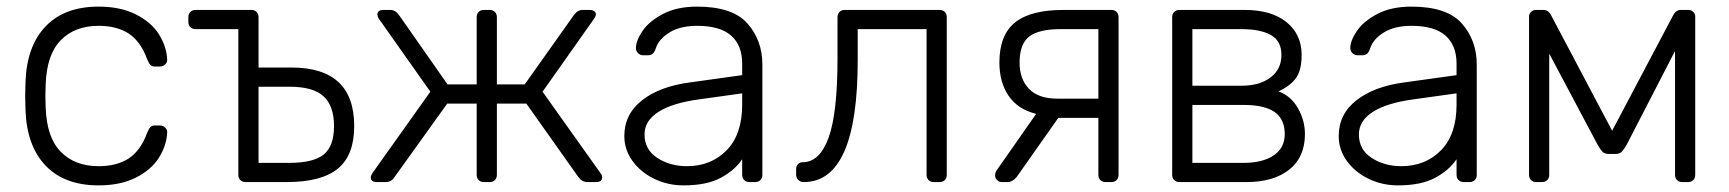

<svg xmlns="http://www.w3.org/2000/svg" viewBox="-20 -550 5222 580"><path d="M278 10Q174 10 117 -50.5Q60 -111 57 -220L56 -260L57 -300Q60 -409 117 -469.5Q174 -530 278 -530Q344 -530 390.5 -506.5Q437 -483 460 -446.5Q483 -410 485 -371Q485 -370 485 -369Q485 -361 478.5 -355Q472 -349 463 -349H449Q439 -349 434.5 -353.5Q430 -358 425 -370Q405 -425 369 -448.5Q333 -472 278 -472Q206 -472 163.5 -428.5Q121 -385 118 -295L117 -260L118 -225Q121 -135 163.5 -91.5Q206 -48 278 -48Q333 -48 369 -71.5Q405 -95 425 -150Q430 -162 434.5 -166.5Q439 -171 449 -171H463Q472 -171 478.5 -165Q485 -159 485 -151Q485 -150 485 -149Q483 -110 460 -73.5Q437 -37 390.5 -13.5Q344 10 278 10Z M722 0Q712 0 706 -6Q700 -12 700 -22V-462H571Q561 -462 555 -468Q549 -474 549 -484V-498Q549 -508 555 -514Q561 -520 571 -520H739Q749 -520 755 -514Q761 -508 761 -498V-346H861Q1050 -346 1050 -169Q1050 -81 1000.5 -40.5Q951 0 846 0ZM855 -58Q926 -58 957.5 -83Q989 -108 989 -169Q989 -230 957.5 -259Q926 -288 855 -288H761V-58Z M1794 -27Q1799 -21 1799 -14Q1799 0 1780 0H1754Q1739 0 1728 -14L1570 -237H1481V-22Q1481 -12 1475 -6Q1469 0 1459 0H1442Q1432 0 1426 -6Q1420 -12 1420 -22V-237H1331L1171 -14Q1162 0 1145 0H1119Q1100 0 1100 -14Q1100 -19 1105 -27L1280 -273L1124 -494Q1120 -501 1120 -506Q1120 -520 1139 -520H1159Q1174 -520 1185 -505L1332 -295H1420V-498Q1420 -508 1426 -514Q1432 -520 1442 -520H1459Q1469 -520 1475 -514Q1481 -508 1481 -498V-295H1565L1714 -505Q1725 -520 1740 -520H1760Q1769 -520 1774.5 -516.5Q1780 -513 1780 -506Q1780 -502 1775 -494L1619 -273Z M2045 10Q1997 10 1956 -10Q1915 -30 1890.5 -64Q1866 -98 1866 -139Q1866 -205 1919.5 -247Q1973 -289 2064 -301L2222 -323V-358Q2222 -413 2188.5 -442.5Q2155 -472 2086 -472Q2035 -472 2002.5 -452Q1970 -432 1961 -404Q1957 -392 1951.5 -387.5Q1946 -383 1937 -383H1923Q1914 -383 1907.5 -389.5Q1901 -396 1901 -405Q1901 -427 1921 -456.5Q1941 -486 1983 -508Q2025 -530 2086 -530Q2193 -530 2238 -479Q2283 -428 2283 -355V-22Q2283 -12 2277 -6Q2271 0 2261 0H2244Q2234 0 2228 -6Q2222 -12 2222 -22V-69Q2200 -36 2157.5 -13Q2115 10 2045 10ZM2055 -48Q2128 -48 2175 -96Q2222 -144 2222 -234V-268L2093 -250Q2011 -239 1969 -212Q1927 -185 1927 -144Q1927 -98 1965.5 -73Q2004 -48 2055 -48Z M2408 0Q2398 0 2391.5 -6.5Q2385 -13 2385 -23V-39Q2385 -48 2390.5 -54Q2396 -60 2405 -60Q2456 -60 2483 -134Q2510 -208 2510 -375V-498Q2510 -508 2516 -514Q2522 -520 2532 -520H2818Q2828 -520 2834 -514Q2840 -508 2840 -498V-22Q2840 -12 2834 -6Q2828 0 2818 0H2801Q2791 0 2785 -6Q2779 -12 2779 -22V-462H2571V-368Q2571 0 2408 0Z M3337 -520Q3347 -520 3353 -514Q3359 -508 3359 -498V-22Q3359 -12 3353 -6Q3347 0 3337 0H3320Q3310 0 3304 -6Q3298 -12 3298 -22V-194H3177L3051 -15Q3038 0 3024 0H3006Q2998 0 2992 -6Q2986 -12 2986 -20Q2986 -31 2994 -40L3110 -206Q3054 -220 3026.5 -261Q2999 -302 2999 -361Q2999 -444 3046 -482Q3093 -520 3193 -520ZM3298 -462H3184Q3118 -462 3089 -439.5Q3060 -417 3060 -361Q3060 -311 3088.5 -281.5Q3117 -252 3174 -252H3298Z M3543 0Q3533 0 3527 -6Q3521 -12 3521 -22V-498Q3521 -508 3527 -514Q3533 -520 3543 -520H3740Q3821 -520 3866.5 -483Q3912 -446 3912 -384Q3912 -339 3895.5 -315Q3879 -291 3842 -274Q3880 -260 3901 -223Q3922 -186 3922 -145Q3922 -75 3874.5 -37.5Q3827 0 3745 0ZM3730 -291Q3785 -291 3818 -316Q3851 -341 3851 -384Q3851 -426 3819.5 -444Q3788 -462 3730 -462H3582V-291ZM3737 -58Q3794 -58 3827.5 -80.5Q3861 -103 3861 -145Q3861 -190 3830.5 -211.5Q3800 -233 3737 -233H3582V-58Z M4203 10Q4155 10 4114 -10Q4073 -30 4048.5 -64Q4024 -98 4024 -139Q4024 -205 4077.5 -247Q4131 -289 4222 -301L4380 -323V-358Q4380 -413 4346.5 -442.5Q4313 -472 4244 -472Q4193 -472 4160.5 -452Q4128 -432 4119 -404Q4115 -392 4109.5 -387.5Q4104 -383 4095 -383H4081Q4072 -383 4065.5 -389.5Q4059 -396 4059 -405Q4059 -427 4079 -456.5Q4099 -486 4141 -508Q4183 -530 4244 -530Q4351 -530 4396 -479Q4441 -428 4441 -355V-22Q4441 -12 4435 -6Q4429 0 4419 0H4402Q4392 0 4386 -6Q4380 -12 4380 -22V-69Q4358 -36 4315.5 -13Q4273 10 4203 10ZM4213 -48Q4286 -48 4333 -96Q4380 -144 4380 -234V-268L4251 -250Q4169 -239 4127 -212Q4085 -185 4085 -144Q4085 -98 4123.5 -73Q4162 -48 4213 -48Z M5081 -520Q5089 -520 5095 -514Q5101 -508 5101 -501V-22Q5101 -12 5095 -6Q5089 0 5079 0H5062Q5052 0 5046 -6Q5040 -12 5040 -22V-396L4894 -113Q4886 -99 4879.5 -92Q4873 -85 4860 -85H4840Q4827 -85 4820.5 -92Q4814 -99 4806 -113L4660 -388V-22Q4660 -12 4654 -6Q4648 0 4638 0H4621Q4611 0 4605 -6Q4599 -12 4599 -22V-501Q4599 -508 4605 -514Q4611 -520 4619 -520H4642Q4657 -520 4665 -505L4850 -155L5035 -505Q5043 -520 5058 -520Z"/></svg>

Font: Rubik AZ
Style: Regular
Weight: 300
Designer: Hubert and Fischer
Foundry: Hubert & Fischer
Version: Version 2.000